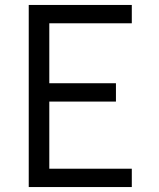

<svg xmlns="http://www.w3.org/2000/svg" viewBox="-20 -755 640 775"><path d="M96 0V-735H512V-661H179V-419H448V-345H179V-74H512V0Z"/></svg>

Font: Iosevka Custom Extended
Style: Regular
Weight: 400
Width: 7
Monospace: yes
Designer: Belleve Invis
Foundry: Belleve Invis
Version: Version 11.2.4; ttfautohint (v1.8.4)